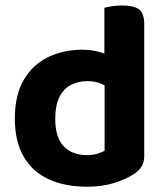

<svg xmlns="http://www.w3.org/2000/svg" viewBox="-20 -680 617 715"><path d="M369.5 -118.5V-419.6L517.1 -419.8V-99.6Q517.1 -76 507.1 -59.6Q497.1 -43.1 475.3 -29.8Q448.4 -12.3 404.6 1.5Q360.8 15.3 304.4 15.3Q221 15.3 160.7 -12.8Q100.4 -40.8 67.8 -97.3Q35.3 -153.9 35.3 -238.1Q35.3 -325.9 68.5 -382.5Q101.6 -439.2 158.6 -467Q215.5 -494.8 285.1 -494.8Q321.1 -494.8 349.2 -486.8Q377.4 -478.8 395.1 -468.2V-345.5Q380.7 -357.7 357.8 -367.8Q334.9 -377.8 305.3 -377.8Q269.6 -377.8 242.6 -363Q215.6 -348.2 200.6 -317.3Q185.7 -286.4 185.7 -237.6Q185.7 -167.9 217.2 -135.2Q248.6 -102.4 303.4 -102.4Q325.5 -102.4 342.3 -107.6Q359.1 -112.8 369.5 -118.5ZM517.1 -390.7 368.7 -390.4V-651Q378.3 -653.8 396.4 -656.7Q414.5 -659.6 435.4 -659.6Q478.6 -659.6 497.9 -645Q517.1 -630.4 517.1 -590.1Z"/></svg>

Font: Baloo Paaji 2
Style: Regular
Weight: 400
Designer: Shuchita Grover, Noopur Datye and Ek Type
Foundry: Ek Type
Version: Version 1.700